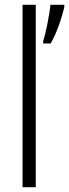

<svg xmlns="http://www.w3.org/2000/svg" viewBox="-20 -780 288 800"><path d="M129 0V-760H74V0ZM248 -760H190C187 -724 170 -636 160 -610V-599H191C215 -638 239 -710 248 -751Z"/></svg>

Font: Noto Sans Display SemiCondensed Light
Style: Regular
Weight: 300
Width: 4
Designer: Monotype Design Team
Foundry: Monotype Imaging Inc.
Version: Version 1.900